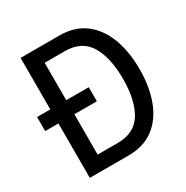

<svg xmlns="http://www.w3.org/2000/svg" viewBox="-161 -834 939 969"><g transform="rotate(-30 309.0 -349.5)"><path d="M314 0H88V-317H11V-399H88V-699H314Q403 -699 462 -654Q521 -609 550.5 -530.5Q580 -452 580 -350Q580 -248 550.5 -169Q521 -90 462 -45Q403 0 314 0ZM181 -617V-399H312V-317H181V-82H298Q396 -82 439.5 -153.5Q483 -225 483 -349Q483 -474 439.5 -545.5Q396 -617 298 -617Z"/></g></svg>

Font: Fragment Mono
Style: Regular
Weight: 400
Monospace: yes
Designer: Wei Huang based on Nimbus Sans by URW Studio, based on Helvetica by Max Miedinger.
Foundry: Wei Huang
Version: Version 1.021; ttfautohint (v1.8.4.7-5d5b)